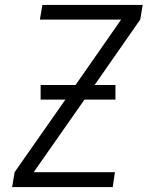

<svg xmlns="http://www.w3.org/2000/svg" viewBox="-20 -755 616 775"><path d="M29 0H435L444 -60H116L321 -353H446V-412H362L546 -676L556 -735H151L141 -676H469L285 -412H144V-353H244L39 -60Z"/></svg>

Font: Iosevka Sparkle Light Oblique
Style: Regular
Weight: 300
Italic angle: -9°
Designer: Belleve Invis
Foundry: Belleve Invis
Version: Version 4.5.0; ttfautohint (v1.8.3)